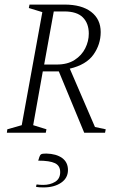

<svg xmlns="http://www.w3.org/2000/svg" viewBox="-20 -580 537 839"><path d="M10 0 12 -15 75 -33 165 -527 106 -545 109 -560H262Q337 -560 378.5 -528Q420 -496 420 -440Q420 -386 388.5 -341.5Q357 -297 285 -280L395 -25L442 -15L439 0H348L237 -268H167L125 -33L183 -15L180 0ZM261 -530H215L173 -298H228Q275 -298 306 -318Q337 -338 352.5 -369Q368 -400 368 -433Q368 -478 342 -504Q316 -530 261 -530ZM170 239Q163 239 153.5 238.5Q144 238 137 236L140 226Q147 227 154 227.5Q161 228 169 228Q199 228 221 214.5Q243 201 243 172Q243 144 220 133Q197 122 147 122L152 106Q155 97 160 94Q165 91 182 91Q226 92 251.5 110.5Q277 129 277 163Q277 198 247 218.5Q217 239 170 239Z"/></svg>

Font: Spectral SC ExtraLight
Style: Italic
Weight: 275
Italic angle: -10°
Designer: Jean-Baptiste Levee
Foundry: Production Type
Version: Version 2.001